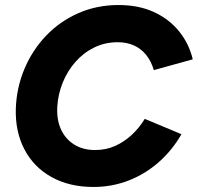

<svg xmlns="http://www.w3.org/2000/svg" viewBox="-20 -732 787 764"><path d="M352 12Q256 12 185 -27.5Q114 -67 77 -138Q40 -209 43 -301Q46 -384 77.5 -458.5Q109 -533 163.5 -590Q218 -647 291.5 -679.5Q365 -712 452 -712Q531 -712 591.5 -684.5Q652 -657 692 -608Q732 -559 747 -496L592 -453Q582 -488 562 -513Q542 -538 513.5 -551Q485 -564 448 -564Q398 -564 355 -543Q312 -522 280 -485.5Q248 -449 229.5 -403Q211 -357 208 -308Q205 -256 222.5 -217.5Q240 -179 275 -157Q310 -135 358 -135Q402 -135 438.5 -151.5Q475 -168 504.5 -195.5Q534 -223 556 -259L702 -198Q666 -135 612.5 -87.5Q559 -40 492.5 -14Q426 12 352 12Z"/></svg>

Font: Figtree Light ExtraBold
Style: Italic
Weight: 800
Italic angle: -9.5°
Version: Version 2.001;gftools[0.9.30]